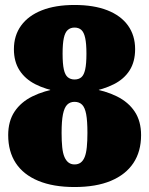

<svg xmlns="http://www.w3.org/2000/svg" viewBox="-20 -743 600 773"><path d="M280 -81Q295 -81 305 -88.5Q315 -96 321 -111Q327 -126 329.5 -150.5Q332 -175 332 -208Q332 -256 327 -283Q322 -310 310.5 -321.5Q299 -333 280 -333Q262 -333 250.5 -321.5Q239 -310 233.5 -283Q228 -256 228 -208Q228 -175 230.5 -150.5Q233 -126 239.5 -111Q246 -96 256 -88.5Q266 -81 280 -81ZM280 -423Q297 -423 307.5 -432Q318 -441 323 -463.5Q328 -486 328 -527Q328 -567 323 -590Q318 -613 307.5 -622.5Q297 -632 280 -632Q264 -632 253 -622.5Q242 -613 237 -590Q232 -567 232 -527Q232 -486 237 -463.5Q242 -441 253 -432Q264 -423 280 -423ZM280 -723Q358 -723 412.5 -701.5Q467 -680 495.5 -640Q524 -600 524 -545Q524 -495 502 -460Q480 -425 438.5 -404Q397 -383 341 -373L378 -403V-356L341 -388Q404 -378 450.5 -355Q497 -332 522.5 -293.5Q548 -255 548 -199Q548 -133 517 -86.5Q486 -40 426.5 -15Q367 10 280 10Q194 10 134 -15Q74 -40 43.5 -86.5Q13 -133 13 -199Q13 -255 38.5 -293.5Q64 -332 110.5 -355Q157 -378 220 -388L182 -356V-403L220 -373Q163 -383 122 -404Q81 -425 58.5 -460Q36 -495 36 -545Q36 -600 65 -640Q94 -680 148.5 -701.5Q203 -723 280 -723Z"/></svg>

Font: Roboto Serif 20pt Black
Style: Regular
Weight: 900
Version: Version 1.008